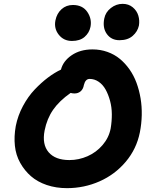

<svg xmlns="http://www.w3.org/2000/svg" viewBox="-20 -1000 782 998"><path d="M601.1 -791Q558.6 -791 535.4 -823.2Q512.2 -855.5 522 -903.8Q528.3 -936.5 556.2 -958.3Q584 -980 617.2 -980Q648.4 -980 669.9 -962.2Q691.4 -944.3 699 -918.9Q706.5 -893.6 702.1 -867.2Q695.3 -835.9 669.7 -813.5Q644 -791 601.1 -791ZM354 -787.1Q311 -787.1 285.4 -819.6Q259.8 -852.1 268.1 -894Q275.4 -930.2 299.8 -952.1Q324.2 -974.1 358.9 -974.1Q409.2 -974.1 433.8 -938Q458.5 -901.9 450.2 -859.9Q443.8 -829.1 419.7 -808.1Q395.5 -787.1 354 -787.1ZM328.1 -22Q271.5 -22 223.1 -38.3Q174.8 -54.7 141.1 -84Q107.4 -113.3 85 -153.6Q62.5 -193.8 57.4 -242.2Q52.2 -290.5 62 -345.2Q72.8 -399.4 99.4 -449Q126 -498.5 160.4 -534.7Q194.8 -570.8 229.2 -596.7Q263.7 -622.6 296.9 -638.2Q308.1 -682.6 352.5 -712.9Q397 -743.2 460.9 -743.2Q502 -743.2 538.3 -730.2Q574.7 -717.3 602.8 -694.1Q630.9 -670.9 653.1 -639.4Q675.3 -607.9 689.5 -569.6Q703.6 -531.2 710.7 -489Q717.8 -446.8 716.8 -401.6Q715.8 -356.4 707 -312Q689.9 -226.1 633.8 -159.4Q577.6 -92.8 497.6 -57.4Q417.5 -22 328.1 -22ZM211.9 -321.8Q197.8 -249.5 232.7 -208.7Q267.6 -168 340.8 -168Q389.6 -168 435.1 -188Q480.5 -208 513.2 -246.1Q545.9 -284.2 555.2 -332Q561.5 -369.6 561.3 -406.2Q561 -442.9 552 -476.1Q543 -509.3 528.8 -534.7Q514.6 -560.1 492.9 -575Q471.2 -589.8 445.8 -589.8Q423.8 -589.8 416 -558.1Q412.6 -537.1 399.4 -525.6Q386.2 -514.2 367.2 -514.2Q356 -514.2 347.2 -517.1Q288.1 -475.6 256.1 -429.4Q224.1 -383.3 211.9 -321.8Z"/></svg>

Font: Shantell Sans Bouncy
Style: Bold Italic
Weight: 700
Italic angle: -11.31°
Designer: Stephen Nixon, Anya Danilova, Shantell Martin
Foundry: Arrow Type
Version: Version 1.006;[9816181b4]